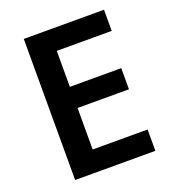

<svg xmlns="http://www.w3.org/2000/svg" viewBox="-131 -865 820 913"><g transform="rotate(-20 279.0 -408.0)"><path d="M499 -51V-159H221V-369H481V-476H221V-658H499V-765H93V-51Z"/></g></svg>

Font: Noto Sans Tamil UI SemiBold
Style: Regular
Weight: 600
Designer: Jelle Bosma - Monotype Design Team
Foundry: Monotype Imaging Inc.
Version: Version 2.004